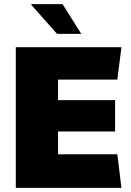

<svg xmlns="http://www.w3.org/2000/svg" viewBox="-20 -916 640 936"><path d="M572 -686 552 -528H263V-428H541V-275H263V-164H552L572 0H57V-686ZM376 -751H258L132 -893L134 -896H285Z"/></svg>

Font: Chivo Black
Style: Regular
Weight: 900
Designer: Hector Gatti
Foundry: Omnibus-Type
Version: Version 1.007